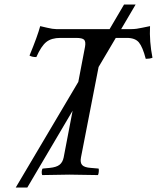

<svg xmlns="http://www.w3.org/2000/svg" viewBox="-20 -774 696 851"><path d="M301.8 -283.2 101.1 57.1H49.8L327.1 -411.1L356.9 -566.9Q360.8 -589.4 353 -597.7Q345.2 -606 316.9 -606H248Q208 -606 185.3 -587.9Q162.6 -569.8 141.1 -521Q121.6 -521 110.8 -527.8Q146 -612.8 158.2 -658.2Q163.6 -657.2 188.7 -651.1Q213.9 -645 229 -645H465.8L529.8 -753.9H581.1L517.1 -645H563Q584 -645 610.6 -651.1Q637.2 -657.2 645 -658.2Q641.6 -589.8 655.8 -518.1Q643.6 -513.2 626 -513.2Q612.3 -565.9 595.7 -585.9Q579.1 -606 542 -606H493.2L417 -477.1L338.9 -76.2Q334.5 -53.2 344.2 -42.5Q354 -31.7 382.8 -29.8L417 -26.9Q418.9 -22.9 417.7 -12Q416.5 -1 414.1 2Q326.2 0 287.1 0Q256.8 0 167 2Q164.1 -4.9 165 -14.4Q166 -23.9 168.9 -26.9L200.2 -29.8Q230 -32.7 243.9 -43.7Q257.8 -54.7 262.2 -76.2Z"/></svg>

Font: Common Serif News
Style: Italic
Weight: 450
Italic angle: -12°
Designer: Philipp H. Poll, Khaled Hosny
Foundry: Stefan Peev, Context Ltd.
Version: Version 1.026